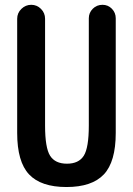

<svg xmlns="http://www.w3.org/2000/svg" viewBox="-20 -750 540 780"><path d="M49.8 -210V-673.8Q49.8 -697.3 66.9 -713.9Q84 -730.5 106.9 -730.5Q129.9 -730.5 146.5 -713.9Q163.1 -697.3 163.1 -673.8V-240.2Q163.1 -149.4 183.6 -117.2Q204.1 -85 252 -85Q299.8 -85 320.3 -117.2Q340.8 -149.4 340.8 -240.2V-675.8Q340.8 -698.2 356.9 -714.4Q373 -730.5 396.5 -730.5Q418.9 -730.5 434.6 -714.4Q450.2 -698.2 450.2 -675.8V-210Q450.2 -92.8 401.9 -41.5Q353.5 9.8 250 9.8Q146.5 9.8 98.1 -41.5Q49.8 -92.8 49.8 -210Z"/></svg>

Font: Rounded Mgen+ 2m medium
Style: Regular
Weight: 500
Designer: [Source Han Sans]
Ryoko NISHIZUKA  (kana & ideographs); Paul D. Hunt (Latin, Greek & Cyrillic); Wenlong ZHANG  (bopomofo
Version: Version 1.059.20150602